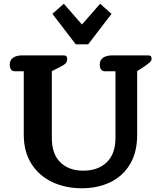

<svg xmlns="http://www.w3.org/2000/svg" viewBox="-20 -991 862 1026"><path d="M260 -917 321 -971 418 -860 515 -971 576 -917 451 -754H385ZM107 -271V-610H61Q47 -610 39.5 -619Q32 -628 32 -645Q32 -670 50 -682.5Q68 -695 98 -695H320Q331 -695 335 -690Q339 -685 339 -675Q339 -661 329.5 -651.5Q320 -642 295 -630L257 -611V-253Q257 -168 302.5 -123.5Q348 -79 425 -79Q504 -79 550.5 -124Q597 -169 597 -253V-610H542Q528 -610 520.5 -619Q513 -628 513 -645Q513 -670 531 -682.5Q549 -695 579 -695H771Q782 -695 786 -691Q790 -687 790 -677Q790 -667 781 -658.5Q772 -650 750 -635L713 -611V-271Q713 -177 674.5 -113Q636 -49 569 -17Q502 15 417 15Q330 15 259.5 -18Q189 -51 148 -115.5Q107 -180 107 -271Z"/></svg>

Font: Maitree
Style: Bold
Weight: 700
Designer: CadsonDemak Team
Foundry: CadsonDemak
Version: Version 1.002